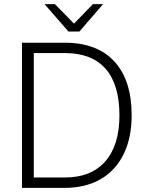

<svg xmlns="http://www.w3.org/2000/svg" viewBox="-20 -906 712 926"><path d="M615 -350Q615 -242 576.5 -163Q538 -84 465.5 -42Q393 0 293 0H86V-700H293Q448 -700 531.5 -609.5Q615 -519 615 -350ZM556 -349Q556 -498 489.5 -574Q423 -650 293 -650H143V-50H293Q420 -50 488 -128Q556 -206 556 -349ZM195 -886H245L337 -792L428 -886H477L363 -754H310Z"/></svg>

Font: Krub Light
Style: Regular
Weight: 300
Designer: Ekaluck Peanpanawate
Foundry: Cadson Demak Co.,Ltd.
Version: Version 1.000; ttfautohint (v1.6)